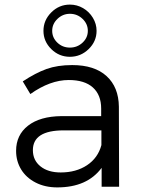

<svg xmlns="http://www.w3.org/2000/svg" viewBox="-20 -812 617 835"><path d="M422 -82Q359 3 229 3Q176 3 135 -18Q94 -39 72 -75Q50 -111 50 -156Q50 -225 102 -265.5Q154 -306 247 -307H420V-340Q420 -399 384 -431.5Q348 -464 279 -464Q198 -464 112 -403L79 -458Q135 -495 182.5 -512Q230 -529 294 -529Q391 -529 443.5 -481Q496 -433 497 -348L498 0H422ZM421 -181V-245H257Q123 -245 123 -159Q123 -115 156 -88.5Q189 -62 244 -62Q311 -62 358.5 -93.5Q406 -125 421 -181ZM400 -678Q400 -632 365.5 -598.5Q331 -565 284 -565Q237 -565 203 -598.5Q169 -632 169 -678Q169 -724 203 -758Q237 -792 284 -792Q315 -792 341.5 -776.5Q368 -761 384 -734.5Q400 -708 400 -678ZM207 -678Q207 -648 229.5 -626.5Q252 -605 284 -605Q316 -605 339 -626.5Q362 -648 362 -678Q362 -708 339 -730Q316 -752 284 -752Q253 -752 230 -730Q207 -708 207 -678Z"/></svg>

Font: Kalaa
Style: Regular
Weight: 400
Version: Version 1.20 June 5, 2016